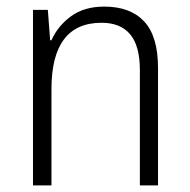

<svg xmlns="http://www.w3.org/2000/svg" viewBox="-20 -655 576 582"><path d="M296 -635Q375 -635 417 -590Q459 -545 459 -449V-93H404V-442Q404 -516 374.5 -551Q345 -586 288 -586Q136 -586 136 -385V-93H80V-625H125L132 -533H136Q155 -576 195 -605.5Q235 -635 296 -635Z"/></svg>

Font: Noto Sans Telugu UI SemiCondensed Light
Style: Regular
Weight: 300
Width: 4
Designer: Jelle Bosma - Monotype Design Team
Foundry: Monotype Imaging Inc.
Version: Version 2.005; ttfautohint (v1.8.4.7-5d5b)